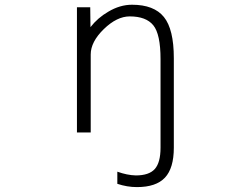

<svg xmlns="http://www.w3.org/2000/svg" viewBox="-20 -553 1040 803"><path d="M522.5 -484.4Q468.8 -484.4 414.1 -431.2Q359.4 -377.9 359.4 -325.2V1H301.8V-522.5H357.4L358.4 -439.5Q388.7 -478.5 432.6 -503.9Q481.4 -533.2 532.2 -533.2Q624 -533.2 665.5 -481.9Q707 -430.7 707 -309.6V64.5Q707 150.4 669.9 189.9Q632.8 229.5 552.7 229.5Q511.7 229.5 470.7 215.8V165Q511.7 179.7 547.9 180.7Q603.5 180.7 627.4 153.8Q651.4 127 651.4 64.5V-305.7Q651.4 -410.2 621.1 -447.3Q590.8 -484.4 522.5 -484.4Z"/></svg>

Font: GenEi Gothic M Light
Style: Regular
Weight: 300
Designer: o_tamon (Modified); [Source Han Sans]
Ryoko NISHIZUKA  (kana & ideographs); Paul D. Hunt (Latin, Greek & Cyrillic); Wenl
Version: Version 1.1a;Original Version 1.004